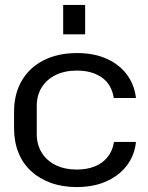

<svg xmlns="http://www.w3.org/2000/svg" viewBox="-20 -749 599 778"><path d="M291 9Q233 9 186 -8Q139 -25 105.5 -56Q72 -87 54.5 -131Q37 -175 37 -230V-296Q37 -369 68.5 -422.5Q100 -476 157.5 -505Q215 -534 292 -534Q360 -534 411 -511.5Q462 -489 493 -448.5Q524 -408 531 -352H441Q432 -408 392 -435.5Q352 -463 292 -463Q242 -463 205.5 -445Q169 -427 149 -395Q129 -363 129 -320V-205Q129 -163 149 -130.5Q169 -98 205.5 -80Q242 -62 292 -62Q332 -62 363.5 -74.5Q395 -87 415.5 -112Q436 -137 442 -174H531Q525 -118 493 -77Q461 -36 409.5 -13.5Q358 9 291 9ZM236 -610V-729H325V-610Z"/></svg>

Font: Hubot Sans
Style: Regular
Weight: 400
Designer: Deni Anggara
Foundry: GitHub, Inc., Subsidiary of Microsoft Corporation
Version: Version 2.000